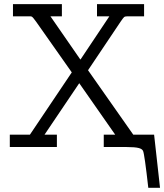

<svg xmlns="http://www.w3.org/2000/svg" viewBox="-20 -703 785 918"><path d="M26.9 0V-59.1H123L323.2 -356.9L152.8 -599.1Q136.7 -622.1 130.9 -624Q127.9 -625 120.1 -625H42V-683.1H275.9V-625H221.2L363.8 -418.9H365.2L502.9 -625H443.8V-683.1H668.9V-625H588.9Q577.6 -625 573.2 -621.1Q568.8 -617.2 557.1 -600.1L400.9 -367.2L617.2 -59.1H716.8L745.1 194.8H689Q670.9 33.7 664.1 19Q660.2 9.3 644 4.9Q626 0 585.9 0H476.1V-59.1H530.8L358.9 -305.2L192.9 -59.1H252V0Z"/></svg>

Font: CMU Concrete
Style: Roman
Weight: 500
Version: Version 0.7.0